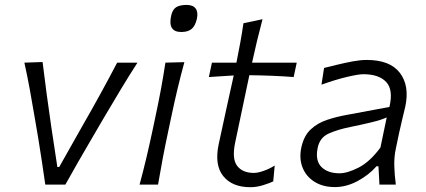

<svg xmlns="http://www.w3.org/2000/svg" viewBox="-20 -750 1732 780"><path d="M164 0Q157.5 -46 150.2 -94Q143 -142 135.5 -187.5L120.5 -275.5Q111.5 -330 101.2 -385.8Q91 -441.5 79 -495.5L153 -498Q161 -432.5 169.5 -368.8Q178 -305 188 -237L213 -71.5H220.5L314.5 -238Q352.5 -304 387.5 -367.8Q422.5 -431.5 456 -495.5H538.5Q503 -440.5 469.5 -384.8Q436 -329 403.5 -274L351.5 -185Q324 -138.5 297.8 -92.5Q271.5 -46.5 245.5 0Z M547 0Q562 -55.5 574.2 -107Q586.5 -158.5 599.5 -219.5L610 -269Q624 -334.5 633.8 -387.2Q643.5 -440 652 -495.5L729 -497.5Q714 -442 701.2 -389Q688.5 -336 674.5 -269L664 -219.5Q651 -158.5 641.2 -107Q631.5 -55.5 622 0ZM716.5 -620Q659.5 -620 676 -689Q682 -713 697 -721.5Q712 -730 738 -730Q764.5 -730 775 -715.2Q785.5 -700.5 780 -674Q773 -644 758 -632Q743 -620 716.5 -620Z M997 10.5Q923 10.5 886.8 -34.8Q850.5 -80 868.5 -164.5Q885.5 -245.5 901.2 -315.2Q917 -385 929.5 -443.5L828.5 -437L841 -495.5H940.5Q949 -538 956 -576.2Q963 -614.5 969 -655.5L1046.5 -672Q1033.5 -622.5 1024 -583Q1014.5 -543.5 1004 -495.5H1185.5L1173 -437Q1128.5 -440.5 1083 -442.2Q1037.5 -444 993 -444.5L935.5 -171.5Q921.5 -105.5 943.2 -76.5Q965 -47.5 1011.5 -47.5Q1027.5 -47.5 1051.5 -56Q1075.5 -64.5 1096 -77.5L1090 -13Q1076.5 -6.5 1049.8 2Q1023 10.5 997 10.5Z M1340.5 10Q1291.5 10 1257.2 -11.8Q1223 -33.5 1208.8 -70.2Q1194.5 -107 1204.5 -152.5Q1215 -199 1242.5 -224.5Q1270 -250 1308 -262.8Q1346 -275.5 1387.5 -283L1562 -315.5Q1578.5 -385 1549 -416.8Q1519.5 -448.5 1456 -448.5Q1436 -448.5 1389.5 -437.5Q1343 -426.5 1286 -406L1296.5 -474Q1320.5 -480 1351.5 -487.5Q1382.5 -495 1413.8 -500.8Q1445 -506.5 1469.5 -506.5Q1564.5 -506.5 1604.5 -454Q1644.5 -401.5 1626.5 -317Q1621.5 -295 1615 -269Q1608.5 -243 1601.5 -210.5L1588 -146Q1581 -114 1581.8 -78Q1582.5 -42 1588 0H1521.5L1517.5 -74.5H1509.5Q1478.5 -39 1432.8 -14.5Q1387 10 1340.5 10ZM1359.5 -46Q1391 -46 1436.5 -69Q1482 -92 1525.5 -150.5L1551 -273Q1541.5 -268.5 1526.5 -263.5Q1511.5 -258.5 1482.5 -251.5Q1453.5 -244.5 1402.5 -234Q1353 -224 1316 -207.8Q1279 -191.5 1270.5 -149Q1260 -97 1286 -71.5Q1312 -46 1359.5 -46Z"/></svg>

Font: Commissioner Flair Light
Style: Italic
Weight: 300
Italic angle: -12°
Designer: Kostas Bartsokas
Foundry: Kostas Bartsokas
Version: Version 1.000; ttfautohint (v1.8.3)